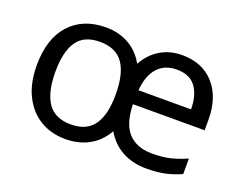

<svg xmlns="http://www.w3.org/2000/svg" viewBox="-92 -716 1130 896"><g transform="rotate(20 473.0 -267.5)"><path d="M677 -545Q778 -545 836 -479.5Q894 -414 894 -304V-251H538Q540 -155 581.5 -110Q623 -65 700 -65Q753 -65 791.5 -74.5Q830 -84 870 -102V-25Q830 -7 791 1.5Q752 10 699 10Q631 10 579 -18Q527 -46 495 -101Q464 -46 413 -18Q362 10 296 10Q226 10 171.5 -22.5Q117 -55 85.5 -117.5Q54 -180 54 -269Q54 -401 119.5 -473Q185 -545 299 -545Q362 -545 412 -517Q462 -489 492 -435Q521 -488 568.5 -516.5Q616 -545 677 -545ZM676 -473Q616 -473 581 -434Q546 -395 540 -321H801Q801 -390 771 -431.5Q741 -473 676 -473ZM295 -472Q216 -472 181 -421Q146 -370 146 -269Q146 -168 182 -115.5Q218 -63 297 -63Q375 -63 411 -114Q447 -165 447 -265Q447 -369 410.5 -420.5Q374 -472 295 -472Z"/></g></svg>

Font: Noto Sans Samaritan
Style: Regular
Weight: 400
Designer: Monotype Design Team
Foundry: Monotype Imaging Inc.
Version: Version 2.001; ttfautohint (v1.8.4.7-5d5b)